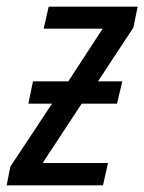

<svg xmlns="http://www.w3.org/2000/svg" viewBox="-45 -556 433 576"><path d="M-25 0H264L279 -67H83L200 -245H306L322 -312H249L355 -473L368 -536H101L86 -470H263L160 -312H54L40 -245H111L-14 -56Z"/></svg>

Font: Noto Sans Display SemiCondensed
Style: Italic
Weight: 400
Width: 4
Italic angle: -12°
Designer: Monotype Design Team
Foundry: Monotype Imaging Inc.
Version: Version 1.900